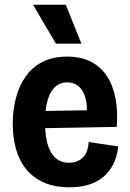

<svg xmlns="http://www.w3.org/2000/svg" viewBox="-20 -780 552 814"><path d="M275 14Q212 14 166.5 -6Q121 -26 91.5 -62Q62 -98 48 -147.5Q34 -197 34 -256Q34 -313 47.5 -364.5Q61 -416 88.5 -455.5Q116 -495 160 -517.5Q204 -540 265 -540Q322 -540 364 -519Q406 -498 432.5 -458.5Q459 -419 469.5 -364Q480 -309 475 -242L134 -236V-309L381 -313L347 -280Q352 -335 341.5 -368Q331 -401 311 -416Q291 -431 265 -431Q235 -431 214 -412Q193 -393 182 -355.5Q171 -318 171 -262Q171 -176 197 -133Q223 -90 272 -90Q293 -90 308 -96.5Q323 -103 333.5 -114.5Q344 -126 349.5 -142.5Q355 -159 356 -178L481 -159Q478 -127 466 -96.5Q454 -66 430 -41Q406 -16 368 -1Q330 14 275 14ZM217 -595 120 -760H259L325 -595Z"/></svg>

Font: Bricolage Grotesque SemiCondensed
Style: Bold
Weight: 700
Width: 4
Designer: Mathieu Triay
Foundry: Atelier Triay
Version: Version 1.001;gftools[0.9.33.dev8+g029e19f]